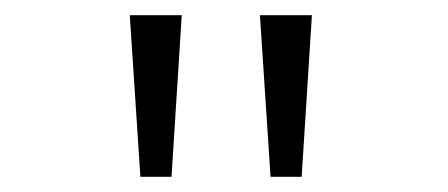

<svg xmlns="http://www.w3.org/2000/svg" viewBox="-20 -720 590 253"><path d="M165 -487 151 -700H219.5L206 -487ZM336.5 -487 322.5 -700H391L377.5 -487Z"/></svg>

Font: Trispace SemiCondensed ExtraLight
Style: Regular
Weight: 200
Width: 4
Designer: Tyler Finck
Foundry: Etcetera Type Company
Version: Version 1.210; ttfautohint (v1.8.3)